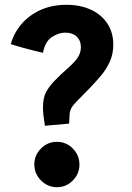

<svg xmlns="http://www.w3.org/2000/svg" viewBox="-20 -755 551 800"><path d="M167 -231Q162 -263 160.5 -278.5Q159 -294 159 -304Q159 -347 171.5 -370.5Q184 -394 206 -417Q235 -447 260 -468.5Q285 -490 301 -511Q317 -532 317 -559Q317 -586 299.5 -602.5Q282 -619 252 -619Q224 -619 196 -600.5Q168 -582 159 -535Q124 -543 90.5 -552Q57 -561 25 -571Q37 -616 68.5 -653.5Q100 -691 148 -713Q196 -735 257 -735Q314 -735 358 -715Q402 -695 427 -657.5Q452 -620 452 -569Q452 -530 437.5 -498Q423 -466 400.5 -439.5Q378 -413 353 -387Q321 -354 303 -336Q285 -318 278 -306Q271 -294 270 -278L268 -240ZM217 25Q179 25 151 -3Q123 -31 123 -70Q123 -108 150.5 -136Q178 -164 217 -164Q256 -164 283.5 -136Q311 -108 311 -69Q311 -31 283.5 -3Q256 25 217 25Z"/></svg>

Font: Secular One
Style: Regular
Weight: 400
Designer: Michal Sahar
Foundry: Hagilda
Version: Version 1.002; ttfautohint (v1.8.4.7-5d5b);gftools[0.9.29]